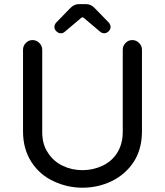

<svg xmlns="http://www.w3.org/2000/svg" viewBox="-20 -877 780 908"><path d="M237.3 -749Q237.3 -759.8 245.1 -769.5L311.5 -837.9Q330.1 -857.4 351.6 -857.4H388.7Q410.2 -857.4 428.7 -837.9L495.1 -769.5Q502.9 -759.8 502.9 -749Q502.9 -738.3 493.7 -729Q484.4 -719.7 472.7 -719.7Q461.9 -719.7 454.1 -726.6L377.9 -791Q375 -794.9 370.1 -794.9Q366.2 -794.9 362.3 -791L286.1 -726.6Q278.3 -719.7 267.6 -719.7Q255.9 -719.7 246.6 -729Q237.3 -738.3 237.3 -749ZM236.3 -18.6Q168.9 -48.8 128.9 -110.4Q88.9 -171.9 88.9 -255.9V-641.6Q88.9 -660.2 102.1 -673.8Q115.2 -687.5 133.8 -687.5Q152.3 -687.5 166 -673.8Q179.7 -660.2 179.7 -641.6V-252.9Q179.7 -193.4 207 -154.3Q232.4 -114.3 275.9 -93.3Q319.3 -72.3 370.1 -72.3Q419.9 -72.3 463.9 -92.8Q509.8 -114.3 535.2 -155.8Q560.5 -197.3 560.5 -252.9V-641.6Q560.5 -660.2 573.7 -673.8Q586.9 -687.5 605.5 -687.5Q624 -687.5 637.7 -673.8Q651.4 -660.2 651.4 -641.6V-255.9Q651.4 -169.9 610.4 -108.4Q570.3 -49.8 506.3 -19.5Q442.4 10.7 370.1 10.7Q299.8 10.7 236.3 -18.6Z"/></svg>

Font: FakePearl
Style: Regular
Weight: 400
Version: Version 1.2